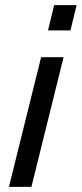

<svg xmlns="http://www.w3.org/2000/svg" viewBox="-20 -732 320 752"><path d="M15 0 141 -508H229L103 0ZM168 -613 192 -712H280L256 -613Z"/></svg>

Font: CST
Style: Italic
Weight: 400
Italic angle: -14°
Version: Version 1.00